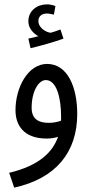

<svg xmlns="http://www.w3.org/2000/svg" viewBox="-20 -630 409 880"><path d="M120 -409C166 -420 230 -438 271 -453L257 -495C245 -490 230 -485 213 -480C197 -480 156 -499 156 -534C156 -553 169 -568 195 -568C206 -568 216 -565 227 -563L234 -602C221 -608 206 -610 195 -610C150 -610 110 -581 110 -532C110 -501 132 -477 156 -464C142 -461 129 -458 110 -453ZM45 230C236 188 334 68 334 -108C334 -230 290 -337 196 -337C108 -337 51 -229 51 -125C51 -60 85 5 194 5C210 5 229 3 246 -3C222 66 161 129 22 162ZM125 -136C125 -212 157 -263 190 -263C239 -263 260 -183 260 -95C260 -89 260 -83 260 -77C242 -70 222 -67 203 -67C160 -67 125 -82 125 -136Z"/></svg>

Font: Noto Sans Arabic ExtCond
Style: Regular
Weight: 400
Width: 2
Designer: Monotype Design Team, Nadine Chahine, Nizar Qandah and Khaled Hosny
Foundry: Monotype Imaging Inc.
Version: Version 2.012